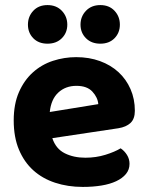

<svg xmlns="http://www.w3.org/2000/svg" viewBox="-20 -721 583 756"><path d="M186 -177Q200 -135 235 -117.5Q270 -100 316 -100Q358 -100 395 -111.5Q432 -123 455 -137Q470 -127 480 -111Q490 -95 490 -76Q490 -53 476 -36Q462 -19 437.5 -7.5Q413 4 379.5 9.5Q346 15 306 15Q247 15 197 -1.5Q147 -18 111 -50.5Q75 -83 54.5 -132Q34 -181 34 -247Q34 -311 54.5 -358Q75 -405 109.5 -436Q144 -467 188.5 -481.5Q233 -496 280 -496Q331 -496 373.5 -480.5Q416 -465 446.5 -437Q477 -409 494 -370Q511 -331 511 -285Q511 -253 494 -237Q477 -221 446 -216ZM281 -383Q238 -383 209.5 -356.5Q181 -330 176 -280L367 -311Q365 -337 344 -360Q323 -383 281 -383ZM245 -624Q245 -592 223.5 -570.5Q202 -549 167 -549Q132 -549 111 -570.5Q90 -592 90 -624Q90 -656 111 -678.5Q132 -701 167 -701Q202 -701 223.5 -678.5Q245 -656 245 -624ZM452 -624Q452 -592 431 -570.5Q410 -549 375 -549Q340 -549 318.5 -570.5Q297 -592 297 -624Q297 -656 318.5 -678.5Q340 -701 375 -701Q410 -701 431 -678.5Q452 -656 452 -624Z"/></svg>

Font: Baloo Bhai 2
Style: Bold
Weight: 700
Designer: Supriya Tembe, Noopur Datye and Ek Type
Foundry: Ek Type
Version: Version 1.640;PS 1.000;hotconv 16.6.51;makeotf.lib2.5.65220;